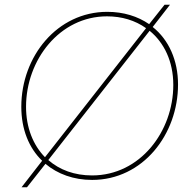

<svg xmlns="http://www.w3.org/2000/svg" viewBox="-20 -755 810 811"><path d="M71 36H94L172 -63C223 -20 291 5 369 5C584 5 732 -188 732 -398C732 -500 693 -587 625 -641L698 -735H675L610 -653C562 -686 502 -705 433 -705C222 -705 70 -517 70 -304C70 -209 102 -130 158 -76ZM369 -14C295 -14 232 -37 184 -79L612 -625C673 -575 712 -496 712 -396C712 -200 572 -14 369 -14ZM90 -304C90 -502 232 -686 432 -686C494 -686 551 -669 597 -636L170 -91C120 -142 90 -216 90 -304Z"/></svg>

Font: Fixel Display Thin
Style: Italic
Weight: 100
Italic angle: -10°
Designer: AlfaBravo + MacPaw
Foundry: Kyrylo Tkachov, Marchela Mozhyna, Serhii Makarenko, Maria Weinstein, Zakhar Kryvoshyya
Version: Version 1.210;Glyphs 3.2 (3217)